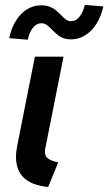

<svg xmlns="http://www.w3.org/2000/svg" viewBox="-20 -751 439 779"><path d="M44.9 -113.8Q44.9 -135.3 50.3 -162.1L121.6 -521H237.8L163.6 -147.9Q162.1 -141.6 162.1 -136.2Q162.1 -115.2 177.2 -106Q192.4 -96.7 216.3 -92.3L175.3 7.8Q107.4 0.5 76.2 -30.3Q44.9 -61 44.9 -113.8ZM147 -729.5Q166.5 -729.5 181.2 -723.9Q195.8 -718.3 205.3 -710.4Q214.8 -702.6 227.5 -689.9Q239.7 -677.2 248.5 -671.1Q257.3 -665 268.6 -665Q288.1 -665 302.5 -683.1Q316.9 -701.2 324.2 -731L399.4 -725.1Q390.1 -683.6 370.6 -653.3Q351.1 -623 324.7 -607.2Q298.3 -591.3 268.6 -591.3Q242.2 -591.3 225.6 -601.6Q209 -611.8 190.9 -630.9Q177.2 -644.5 168.5 -650.6Q159.7 -656.7 147.9 -656.7Q128.4 -656.7 113.5 -638.2Q98.6 -619.6 92.8 -589.8L17.1 -596.2Q26.4 -638.7 45.7 -668.7Q64.9 -698.7 91.1 -714.1Q117.2 -729.5 147 -729.5Z"/></svg>

Font: Reddit Sans Vanilla SemiBold
Style: Italic
Weight: 600
Italic angle: -11.25°
Designer: Stephen Hutchings
Version: Version 1.013